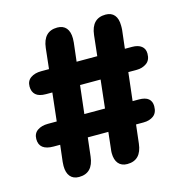

<svg xmlns="http://www.w3.org/2000/svg" viewBox="-100 -759 819 853"><g transform="rotate(-15 309.5 -333.0)"><path d="M238 -666.5Q264.5 -666.5 278.8 -649.8Q293 -633 293 -601.5Q293 -593 292 -583L282 -497.5H377L387.5 -592Q396 -666.5 460 -666.5Q486.5 -666.5 500.5 -649.8Q514.5 -633 514.5 -601.5Q514.5 -597.5 514.5 -592.8Q514.5 -588 514 -582.5L504 -497.5H537Q564.5 -497.5 580 -485.5Q595.5 -473.5 595.5 -451Q595.5 -421 576 -407.2Q556.5 -393.5 531 -393.5H492L477 -264H505.5Q535.5 -264 549.8 -252Q564 -240 564 -217.5Q564 -187.5 545.8 -173.8Q527.5 -160 499.5 -160H465L455 -74.5Q446.5 0 382.5 0Q356 0 341.8 -17Q327.5 -34 327.5 -65Q327.5 -74.5 329 -83.5L337.5 -160H243L233 -74.5Q224.5 0 160.5 0Q134 0 120 -17Q106 -34 106 -65Q106 -74.5 107 -83.5L116 -160H85.5Q20 -160 20 -211.5Q20 -237.5 39 -250.8Q58 -264 87.5 -264H128L142.5 -393.5H113.5Q81.5 -393.5 66.5 -407Q51.5 -420.5 51.5 -445Q51.5 -471 70.5 -484.2Q89.5 -497.5 119 -497.5H155L165.5 -592Q174 -666.5 238 -666.5ZM255 -264H350L364.5 -393.5H270Z"/></g></svg>

Font: Sono ExtraLight Monospace SemiBold
Style: Regular
Weight: 600
Version: Version 2.112